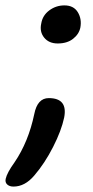

<svg xmlns="http://www.w3.org/2000/svg" viewBox="-47 -522 346 712"><path d="M167 -360.8Q134.3 -360.8 116.7 -382.6Q99.1 -404.3 106 -435.1Q110.8 -464.8 135.7 -483.4Q160.6 -502 191.9 -502Q226.1 -502 241.5 -476.8Q256.8 -451.7 251 -419.9Q246.1 -395.5 224.1 -378.2Q202.1 -360.8 167 -360.8ZM2.9 169.9Q-11.7 169.9 -20.3 162.1Q-28.8 154.3 -25.9 141.1Q-21 118.7 6.8 80.1Q58.6 3.9 80.1 -99.1Q91.8 -158.2 133.8 -158.2Q205.1 -158.2 190.9 -85.9Q180.7 -37.6 149.9 22.9Q119.1 83.5 80.1 128.9Q45.4 169.9 2.9 169.9Z"/></svg>

Font: Shantell Sans Irregular
Style: Italic
Weight: 400
Italic angle: -11.31°
Designer: Stephen Nixon, Anya Danilova, Shantell Martin
Foundry: Arrow Type
Version: Version 1.006;[9816181b4]